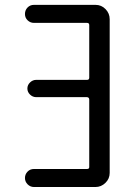

<svg xmlns="http://www.w3.org/2000/svg" viewBox="-20 -750 540 770"><path d="M329.1 -72.3Q337.9 -72.3 337.9 -80.1V-350.6Q337.9 -359.4 329.1 -360.4H125Q111.3 -360.4 100.6 -370.6Q89.8 -380.9 89.8 -395Q89.8 -409.2 100.6 -419.4Q111.3 -429.7 125 -429.7H329.1Q337.9 -429.7 337.9 -438.5V-649.4Q337.9 -658.2 329.1 -658.2H116.2Q101.6 -658.2 90.8 -668.5Q80.1 -678.7 80.1 -693.8Q80.1 -709 90.3 -719.7Q100.6 -730.5 116.2 -730.5H363.3Q386.7 -730.5 403.3 -713.4Q419.9 -696.3 419.9 -672.9V-56.6Q419.9 -33.2 402.8 -16.6Q385.7 0 363.3 0H116.2Q101.6 0 90.8 -10.7Q80.1 -21.5 80.1 -36.1Q80.1 -50.8 90.3 -61.5Q100.6 -72.3 116.2 -72.3Z"/></svg>

Font: Rounded Mgen+ 2m regular
Style: Regular
Weight: 400
Designer: [Source Han Sans]
Ryoko NISHIZUKA  (kana & ideographs); Paul D. Hunt (Latin, Greek & Cyrillic); Wenlong ZHANG  (bopomofo
Version: Version 1.059.20150602